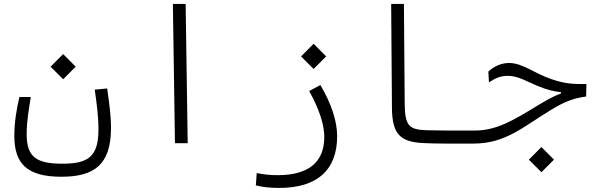

<svg xmlns="http://www.w3.org/2000/svg" viewBox="-20 -713 2970 956"><path d="M285.6 167C448.7 167 532.7 107.9 532.7 -76.7C532.7 -140.6 522.5 -209.5 513.7 -272.5L451.7 -266.6C461.4 -198.7 470.2 -136.7 470.2 -67.9C470.2 66.9 418.9 102.1 291.5 102.1C159.2 102.1 112.8 67.9 112.8 -45.4C112.8 -110.4 124 -171.4 133.3 -230H76.7C62 -168.5 51.3 -102.1 51.3 -37.1C51.3 101.1 113.3 167 285.6 167ZM294.4 -318.4 356.9 -380.9 294.4 -443.8 231.9 -380.9Z M851.1 0H914.6L904.3 -693.4H840.8Z M1369.6 222.7C1559.6 222.7 1658.7 133.8 1658.7 -34.7C1658.7 -108.9 1630.4 -196.3 1575.2 -289.6L1519.5 -259.8C1570.3 -168 1594.7 -91.3 1594.7 -31.2C1594.7 96.2 1514.6 159.2 1361.8 159.2C1319.8 159.2 1294.9 155.3 1258.3 148.9L1253.9 210C1288.1 218.8 1324.2 222.7 1369.6 222.7ZM1541.5 -369.6 1604 -432.1 1541.5 -495.1 1479 -432.1Z M2337.9 2C2355.5 2 2364.3 -9.3 2364.3 -33.7C2364.3 -53.7 2356 -63 2343.8 -63C2325.7 -63 2309.1 -63 2293 -63C2217.3 -63 2159.7 -63 2105.5 -64.5C2017.1 -67.4 1996.1 -85 1995.1 -197.3L1991.2 -693.4H1927.7L1931.6 -175.3C1932.6 -41 1976.1 -5.9 2089.8 -0.5C2149.4 2.4 2216.3 2 2288.1 2C2304.7 2 2321.3 2 2337.9 2Z M2336.4 2C2498.5 2 2582 -80.6 2728 -168.5C2788.6 -205.1 2834 -224.1 2898.4 -232.4L2899.9 -294.9C2824.7 -293 2786.1 -298.8 2727.1 -318.4C2638.7 -348.1 2583 -399.4 2514.6 -399.4C2475.6 -399.4 2438.5 -382.3 2411.6 -356.4L2414.6 -302.7C2448.2 -325.2 2473.1 -335.4 2509.3 -335.4C2559.6 -335.4 2603.5 -307.1 2655.3 -285.6C2706.5 -264.2 2742.7 -257.3 2773.4 -253.9V-248C2732.9 -232.9 2698.2 -212.4 2653.3 -185.5C2537.1 -114.7 2453.1 -63 2343.8 -63C2321.8 -63 2309.6 -52.7 2309.6 -31.2C2309.6 -7.3 2320.8 2 2336.4 2ZM2675.8 144.5 2738.3 82 2675.8 19 2613.3 82Z"/></svg>

Font: Cascadia Mono Light
Style: Regular
Weight: 300
Monospace: yes
Designer: Aaron Bell
Foundry: Saja Typeworks
Version: Version 2404.023